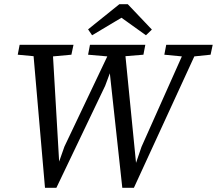

<svg xmlns="http://www.w3.org/2000/svg" viewBox="-20 -882 1027 909"><path d="M193 7 139 -616 64 -623 73 -670H328L318 -623L231 -615L260 -117L285 -188L488 -615L397 -623L406 -670H668L659 -623L574 -616L624 -111L650 -187L841 -615L758 -623L767 -670H987L977 -623L900 -615L614 7H559L500 -535L478 -476L247 7ZM585 -862 699 -742 671 -715 555 -798 416 -715 397 -743 545 -862Z"/></svg>

Font: Source Serif 4 SmText
Style: Italic
Weight: 400
Italic angle: -12°
Designer: Frank Grießhammer
Foundry: Adobe
Version: Version 4.005;hotconv 1.1.0;makeotfexe 2.6.0